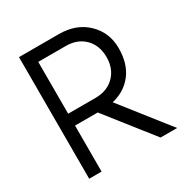

<svg xmlns="http://www.w3.org/2000/svg" viewBox="-165 -845 936 976"><g transform="rotate(-30 303.0 -357.0)"><path d="M152.8 -339.8H314Q381.8 -339.8 423.8 -381.8Q465.8 -423.8 465.8 -491.9Q465.8 -560.1 424.3 -602.1Q382.8 -644 314 -644H152.8ZM80.1 0V-713.9H314Q416 -713.9 479 -652.8Q542 -591.8 542 -500.5Q542 -409.2 498 -352.1Q454.1 -294.9 377.9 -276.9L596.2 0H499L286.1 -270H152.8V0Z"/></g></svg>

Font: Arcon-Regular
Style: Regular
Weight: 400
Designer: M. Zarth
Foundry: martin zarth - visuelle & digitale kommunikation
Version: Version 1.131;PS 001.131;hotconv 1.0.70;makeotf.lib2.5.58329